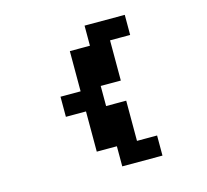

<svg xmlns="http://www.w3.org/2000/svg" viewBox="-121 -1139 1241 1153"><g transform="rotate(-15 500.0 -562.5)"><path d="M500 -937.5V-1000H625H750V-937.5V-875H687.5H625V-750V-625H562.5H500V-562.5V-500H562.5H625V-375V-250H687.5H750V-187.5V-125H625H500V-187.5V-250H437.5H375V-375V-500H312.5H250V-562.5V-625H312.5H375V-750V-875H437.5H500Z"/></g></svg>

Font: Press Start 2P
Style: Regular
Weight: 500
Monospace: yes
Version: Version 2.14